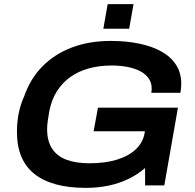

<svg xmlns="http://www.w3.org/2000/svg" viewBox="-20 -897 944 929"><path d="M395 12Q232 12 147 -55Q62 -122 62 -259Q62 -308 71 -351Q80 -394 97 -431Q127 -517 186 -576.5Q245 -636 328.5 -667.5Q412 -699 516 -699Q591 -699 653.5 -686Q716 -673 761.5 -647.5Q807 -622 832 -583Q857 -544 857 -492Q857 -482 856 -471Q855 -460 853 -448H712Q713 -454 713.5 -459Q714 -464 714 -468Q714 -498 698.5 -519Q683 -540 656.5 -553.5Q630 -567 595 -573.5Q560 -580 520 -580Q460 -580 409.5 -566Q359 -552 320.5 -524.5Q282 -497 256 -456.5Q230 -416 219 -361Q216 -344 214 -331Q212 -318 210.5 -307.5Q209 -297 208.5 -288.5Q208 -280 208 -272Q208 -215 232 -178Q256 -141 302 -124Q348 -107 412 -107Q490 -107 547.5 -125Q605 -143 639 -176.5Q673 -210 680 -255L681 -262H433L454 -376H841L775 0H682V-84Q645 -52 600 -30.5Q555 -9 504 1.5Q453 12 395 12ZM480 -758 501 -877H626L605 -758Z"/></svg>

Font: Archivo SemiExpanded SemiBold
Style: Italic
Weight: 600
Width: 6
Italic angle: -10°
Designer: Hector Gatti
Foundry: Omnibus-Type
Version: Version 2.001